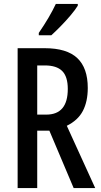

<svg xmlns="http://www.w3.org/2000/svg" viewBox="-20 -960 516 980"><path d="M208 -714Q321 -714 374.5 -663.5Q428 -613 428 -511Q428 -442 403 -394Q378 -346 321 -318L466 0H356L232 -293H170V0H70V-714ZM209 -626H170V-375H216Q326 -375 326 -506Q326 -569 297.5 -597.5Q269 -626 209 -626ZM377 -931Q365 -911 341 -882.5Q317 -854 290 -826.5Q263 -799 242 -780H178V-792Q233 -872 265 -940H377Z"/></svg>

Font: Noto Sans Khmer UI ExtraCondensed Medium
Style: Regular
Weight: 500
Width: 2
Designer: Danh Hong and the Monotype Design Team
Foundry: Monotype Imaging Inc.
Version: Version 2.002; ttfautohint (v1.8.4.7-5d5b)